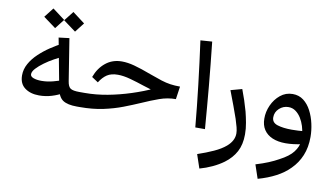

<svg xmlns="http://www.w3.org/2000/svg" viewBox="-77 -723 1987 1136"><g transform="rotate(10 916.5 -155.5)"><path d="M309.1 -434.6 234.4 -489.7 279.8 -547.4 353.5 -491.7ZM189.5 -434.6 114.7 -489.7 159.7 -547.4 233.9 -491.7ZM164.6 -25.9Q112.3 -25.9 78.9 -50.8Q45.4 -75.7 45.4 -126Q45.4 -162.6 64 -196Q82.5 -229.5 113.3 -258.5Q144 -287.6 180.4 -311.8Q216.8 -335.9 253.4 -355L267.6 -276.9Q245.1 -267.6 215.6 -251.5Q186 -235.4 159.2 -215.8Q132.3 -196.3 114.5 -177Q96.7 -157.7 96.7 -141.6Q96.7 -127.4 116 -120.4Q135.3 -113.3 163.1 -113.3Q199.7 -113.3 234.6 -123Q269.5 -132.8 287.1 -139.2L303.2 -64Q276.9 -48.3 240.5 -37.1Q204.1 -25.9 164.6 -25.9ZM396 0Q340.8 0 313 -18.1Q285.2 -36.1 275.4 -87.9L219.7 -383.3L283.2 -391.1L323.2 -139.6Q328.1 -106.9 343 -97.2Q357.9 -87.4 396 -87.4ZM396 0V-87.4Q411.6 -87.4 417 -77.4Q422.4 -67.4 422.4 -43.5Q422.4 -21.5 416.5 -10.7Q410.6 0 396 0Z M396 0V-87.4H428.7Q495.6 -87.4 564.9 -100.3Q634.3 -113.3 703.1 -135.5Q772 -157.7 835.4 -187L836.4 -167.5Q827.1 -170.4 813.5 -174.6Q799.8 -178.7 786.4 -183.1Q772.9 -187.5 762.7 -190.4Q722.2 -204.1 679.9 -215.8Q637.7 -227.5 604 -227.5Q564 -227.5 539.1 -211.2Q514.2 -194.8 494.1 -162.6L455.6 -188Q475.6 -243.2 516.4 -276.1Q557.1 -309.1 613.8 -309.1Q647.9 -309.1 688.5 -298.3Q729 -287.6 796.9 -262.2Q835.4 -248 863.8 -239Q892.1 -230 918.7 -226.1Q945.3 -222.2 977.5 -222.2L966.3 -145Q916.5 -145 868.7 -127.9Q820.8 -110.8 768.1 -87.4Q722.2 -67.4 669.4 -47.1Q616.7 -26.9 554 -13.4Q491.2 0 414.1 0ZM396 0Q381.3 0 375.5 -10.7Q369.6 -21.5 369.6 -43.5Q369.6 -67.4 375 -77.4Q380.4 -87.4 396 -87.4Z M1108.4 0Q1097.7 -119.1 1082.3 -250Q1066.9 -380.9 1048.8 -512.7L1118.7 -517.6Q1133.8 -378.9 1145.3 -253.4Q1156.7 -127.9 1166.5 0Z M1174.3 235.4 1146.5 153.3Q1198.7 135.7 1241.9 116Q1285.2 96.2 1312.5 72.8Q1354 37.1 1354 -6.8Q1354 -22.9 1348.6 -43.9Q1343.3 -64.9 1334.5 -91.8Q1324.2 -121.6 1308.1 -165.5Q1292 -209.5 1274.9 -253.4L1342.8 -272Q1355 -240.2 1365.2 -209.2Q1375.5 -178.2 1384.8 -144.5Q1392.6 -113.8 1398.9 -79.3Q1405.3 -44.9 1405.3 -10.3Q1405.3 50.8 1382.3 93.8Q1359.4 136.7 1315.9 168.9Q1286.6 190.4 1250 207.5Q1213.4 224.6 1174.3 235.4Z M1524.4 235.4 1496.6 153.3Q1539.1 140.6 1573 126.5Q1606.9 112.3 1630.9 98.6Q1687.5 69.3 1711.9 37.1Q1736.3 4.9 1738.8 -25.9L1737.3 -72.3Q1735.8 -93.3 1728.3 -117.9Q1720.7 -142.6 1707.3 -164.6Q1693.8 -186.5 1674.8 -200.4Q1655.8 -214.4 1631.3 -214.4Q1599.6 -214.4 1575.9 -192.6Q1552.2 -170.9 1552.2 -139.2Q1552.2 -107.4 1586.4 -96.7Q1620.6 -85.9 1672.4 -85.9Q1689.9 -85.9 1710 -86.9Q1730 -87.9 1751 -89.8L1754.9 -13.7Q1721.7 -6.3 1696.5 -3.4Q1671.4 -0.5 1649.9 -0.5Q1604.5 -0.5 1571 -14.6Q1537.6 -28.8 1519.5 -56.2Q1501.5 -83.5 1501.5 -122.6Q1501 -163.6 1518.8 -203.1Q1536.6 -242.7 1568.6 -268.8Q1600.6 -294.9 1642.6 -294.9Q1680.2 -294.9 1707.8 -273.7Q1735.4 -252.4 1753.4 -217.8Q1771.5 -183.1 1780.5 -142.3Q1789.6 -101.6 1789.6 -62.5Q1789.6 0 1769.3 49.1Q1749 98.1 1711.9 134.8Q1678.7 168.9 1631.3 193.8Q1584 218.8 1524.4 235.4Z"/></g></svg>

Font: Markazi Text Medium
Style: Regular
Weight: 500
Designer: Borna Izadpanah (Arabic designer), Fiona Ross (Arabic design director) and Florian Runge (Latin designer)
Foundry: Borna Izadpanah and Florian Runge
Version: Version 1.001